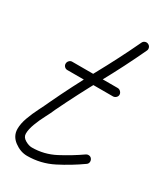

<svg xmlns="http://www.w3.org/2000/svg" viewBox="-151 -616 594 697"><g transform="rotate(30 145.5 -267.0)"><path d="M36 -340Q36 -347 41 -352.5Q46 -358 53 -358Q101 -358 148.5 -358Q196 -358 244 -358Q251 -358 256.5 -352.5Q262 -347 262 -340Q262 -333 256.5 -328Q251 -323 244 -323Q196 -323 148.5 -323Q101 -323 53 -323Q46 -323 41 -328Q36 -333 36 -340ZM259 -552Q266 -549 268.5 -542Q271 -535 268 -529Q226 -439 178 -352Q130 -265 87 -176Q80 -159 68 -136.5Q56 -114 47 -90Q38 -66 38 -48Q38 -33 53.5 -24Q69 -15 82 -15Q133 -15 178.5 -39Q224 -63 264 -91Q270 -95 277 -94Q284 -93 288 -87Q292 -81 291 -74Q290 -67 284 -63Q239 -31 189 -5.5Q139 20 82 20Q54 20 28.5 1Q3 -18 3 -48Q3 -70 12.5 -96Q22 -122 34.5 -146.5Q47 -171 56 -191Q98 -280 146 -367Q194 -454 236 -543Q239 -550 246 -552.5Q253 -555 259 -552Z"/></g></svg>

Font: FRB American Cursive Guidelines Arrows
Style: Italic
Weight: 400
Italic angle: -25°
Version: Version 2.0;Modular Font Editor K font №1